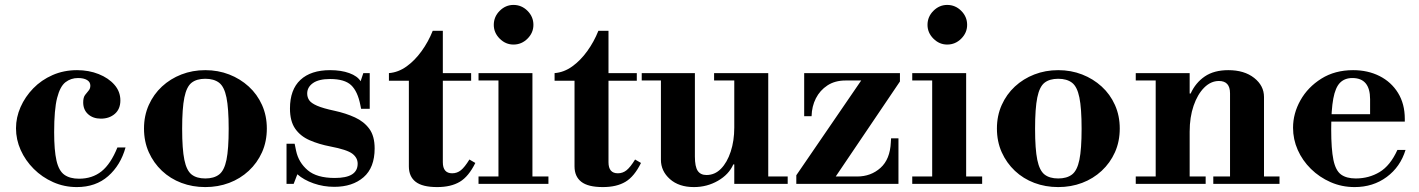

<svg xmlns="http://www.w3.org/2000/svg" viewBox="-20 -747 5765 780"><path d="M292 13Q241 13 196 -7Q151 -27 117 -61Q83 -95 64 -137.5Q45 -180 45 -226Q45 -270 63.5 -312Q82 -354 115 -388Q148 -422 193.5 -442Q239 -462 293 -462Q341 -462 381 -446Q421 -430 445 -402.5Q469 -375 469 -339Q469 -304 446.5 -284.5Q424 -265 390 -265Q358 -265 338 -283Q318 -301 318 -331Q318 -351 325.5 -361Q333 -371 340 -379Q347 -387 347 -399Q347 -414 333.5 -422Q320 -430 297 -430Q268 -430 246 -413Q224 -396 212 -349Q200 -302 200 -210Q200 -136 209.5 -94.5Q219 -53 241.5 -37Q264 -21 301 -21Q355 -21 392.5 -51Q430 -81 457 -148H490Q470 -76 419.5 -31.5Q369 13 292 13Z M814 13Q762 13 717 -4Q672 -21 638 -53Q604 -85 584.5 -128.5Q565 -172 565 -225Q565 -277 584.5 -320.5Q604 -364 638 -395.5Q672 -427 717 -444.5Q762 -462 814 -462Q866 -462 911 -444.5Q956 -427 990.5 -395.5Q1025 -364 1044.5 -320.5Q1064 -277 1064 -225Q1064 -172 1044.5 -128.5Q1025 -85 990.5 -53Q956 -21 911 -4Q866 13 814 13ZM814 -22Q849 -22 870 -38Q891 -54 900 -97.5Q909 -141 909 -224Q909 -307 900 -351Q891 -395 870 -411Q849 -427 814 -427Q779 -427 758.5 -411Q738 -395 729 -351Q720 -307 720 -224Q720 -141 729 -97.5Q738 -54 758.5 -38Q779 -22 814 -22Z M1338 12Q1294 12 1254 -2Q1214 -16 1188 -39L1173 0H1144V-163H1177L1183 -134Q1193 -87 1230 -55.5Q1267 -24 1340 -24Q1387 -24 1410 -38.5Q1433 -53 1433 -82Q1433 -106 1411.5 -122.5Q1390 -139 1322 -152Q1275 -161 1237.5 -177.5Q1200 -194 1179 -224.5Q1158 -255 1158 -306Q1158 -383 1200.5 -422.5Q1243 -462 1321 -462Q1366 -462 1399 -450Q1432 -438 1445 -417L1456 -450H1482V-305H1447L1444 -320Q1433 -376 1406.5 -401Q1380 -426 1321 -426Q1275 -426 1251.5 -409.5Q1228 -393 1228 -367Q1228 -352 1236 -340Q1244 -328 1268 -317.5Q1292 -307 1339 -297Q1385 -287 1422 -270Q1459 -253 1480.5 -223.5Q1502 -194 1502 -144Q1502 -66 1457 -27Q1412 12 1338 12Z M1756 13Q1696 13 1668.5 -8.5Q1641 -30 1641 -71V-419H1560V-450Q1598 -453 1631.5 -477Q1665 -501 1692.5 -539Q1720 -577 1738 -622H1779V-450H1894V-419H1779V-88Q1779 -43 1817 -43Q1837 -43 1852.5 -55.5Q1868 -68 1887 -99L1911 -85Q1884 -30 1848 -8.5Q1812 13 1756 13Z M2005 -15V-434H2143V-15ZM1924 0V-30H2208V0ZM1924 -420V-450H2143V-420ZM2066 -566Q2034 -566 2010 -590Q1986 -614 1986 -646Q1986 -679 2010 -703Q2034 -727 2066 -727Q2099 -727 2123 -703Q2147 -679 2147 -646Q2147 -614 2123 -590Q2099 -566 2066 -566Z M2429 13Q2369 13 2341.5 -8.5Q2314 -30 2314 -71V-419H2233V-450Q2271 -453 2304.5 -477Q2338 -501 2365.5 -539Q2393 -577 2411 -622H2452V-450H2567V-419H2452V-88Q2452 -43 2490 -43Q2510 -43 2525.5 -55.5Q2541 -68 2560 -99L2584 -85Q2557 -30 2521 -8.5Q2485 13 2429 13Z M2799 13Q2738 13 2701.5 -19.5Q2665 -52 2665 -98V-435H2803V-111Q2803 -70 2814.5 -53Q2826 -36 2850 -36Q2884 -36 2909 -61.5Q2934 -87 2948.5 -131Q2963 -175 2963 -229L2983 -79H2959Q2941 -38 2896.5 -12.5Q2852 13 2799 13ZM2963 0V-30H3180V0ZM2587 -420V-450H2803V-420ZM2963 -15V-435H3101V-15ZM2881 -420V-450H3101V-420Z M3218 -15 3215 -35 3493 -441H3622L3636 -416L3365 -15ZM3215 0V-35L3223 -30H3462Q3518 -30 3557 -65Q3596 -100 3599 -169L3600 -185H3630V0ZM3247 -275V-450H3636V-416L3628 -420H3415Q3372 -420 3341.5 -400Q3311 -380 3294.5 -347.5Q3278 -315 3277 -275Z M3767 -15V-434H3905V-15ZM3686 0V-30H3970V0ZM3686 -420V-450H3905V-420ZM3828 -566Q3796 -566 3772 -590Q3748 -614 3748 -646Q3748 -679 3772 -703Q3796 -727 3828 -727Q3861 -727 3885 -703Q3909 -679 3909 -646Q3909 -614 3885 -590Q3861 -566 3828 -566Z M4279 13Q4227 13 4182 -4Q4137 -21 4103 -53Q4069 -85 4049.5 -128.5Q4030 -172 4030 -225Q4030 -277 4049.5 -320.5Q4069 -364 4103 -395.5Q4137 -427 4182 -444.5Q4227 -462 4279 -462Q4331 -462 4376 -444.5Q4421 -427 4455.5 -395.5Q4490 -364 4509.5 -320.5Q4529 -277 4529 -225Q4529 -172 4509.5 -128.5Q4490 -85 4455.5 -53Q4421 -21 4376 -4Q4331 13 4279 13ZM4279 -22Q4314 -22 4335 -38Q4356 -54 4365 -97.5Q4374 -141 4374 -224Q4374 -307 4365 -351Q4356 -395 4335 -411Q4314 -427 4279 -427Q4244 -427 4223.5 -411Q4203 -395 4194 -351Q4185 -307 4185 -224Q4185 -141 4194 -97.5Q4203 -54 4223.5 -38Q4244 -22 4279 -22Z M4977 -15V-368Q4977 -418 4932 -418Q4899 -418 4872 -391Q4845 -364 4829 -317.5Q4813 -271 4813 -212L4793 -367H4817Q4837 -411 4874.5 -436.5Q4912 -462 4970 -462Q5035 -462 5075 -430.5Q5115 -399 5115 -353V-15ZM4594 0V-30H4878V0ZM4675 -15V-434H4813V-15ZM4909 0V-30H5178V0ZM4594 -420V-450H4813V-420Z M5483 13Q5431 13 5385.5 -7Q5340 -27 5305.5 -61Q5271 -95 5252 -138Q5233 -181 5233 -228Q5233 -286 5263 -339.5Q5293 -393 5348 -427.5Q5403 -462 5477 -462Q5537 -462 5584.5 -438Q5632 -414 5659.5 -369.5Q5687 -325 5687 -264V-253H5340V-283H5546V-344Q5546 -430 5474 -430Q5443 -430 5424 -411Q5405 -392 5396.5 -346.5Q5388 -301 5388 -222Q5388 -141 5397 -97.5Q5406 -54 5428 -38Q5450 -22 5488 -22Q5541 -22 5584.5 -48Q5628 -74 5657 -138H5690Q5669 -69 5613.5 -28Q5558 13 5483 13Z"/></svg>

Font: Libre Bodoni
Style: Bold
Weight: 700
Designer: Pablo Impallari, Rodrigo Fuenzalida
Foundry: Impallari Type
Version: Version 2.005;gftools[0.9.23]